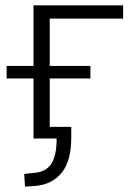

<svg xmlns="http://www.w3.org/2000/svg" viewBox="-20 -521 496 722"><path d="M74 181 71 133 110 129Q154 125 173.5 94Q193 63 193 0H106V-226H5V-273H106V-501H443V-451H167V-273H320V-226H167V-44H248V-5Q248 84 212.5 128Q177 172 115 178Z"/></svg>

Font: Mulish Light
Style: Regular
Weight: 300
Designer: Vernon Adams
Foundry: Vernon Adams
Version: Version 3.603; ttfautohint (v1.8.3)